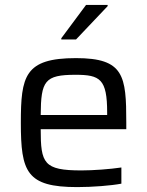

<svg xmlns="http://www.w3.org/2000/svg" viewBox="-20 -755 600 783"><path d="M290 -594 419 -730V-735H331L230 -599V-594ZM495 -228V-255C495 -446 486 -518 290 -518C80 -518 65 -444 65 -254C65 -54 88 8 295 8C357 8 433 2 475 -6V-72C428 -65 360 -60 312 -60C158 -60 146 -89 146 -228ZM288 -450C388 -450 417 -433 417 -296V-286H146C147 -425 162 -450 288 -450Z"/></svg>

Font: Saira UNSAM
Style: Regular
Weight: 400
Designer: Hector Gatti with collaboration of the Omnibus-Type team
Foundry: Omnibus-Type
Version: Version 0.072;PS 000.072;hotconv 1.0.88;makeotf.lib2.5.64775